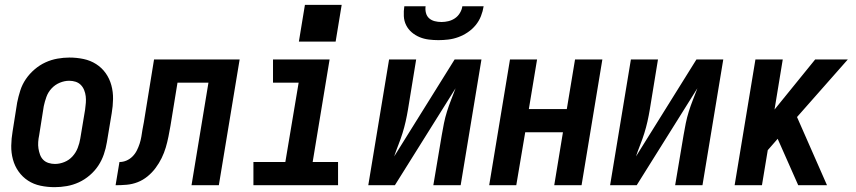

<svg xmlns="http://www.w3.org/2000/svg" viewBox="-20 -766 3540 794"><path d="M206 8Q176 8 147.5 2Q119 -4 96 -19Q73 -34 57 -56.5Q41 -79 33.5 -106.5Q26 -134 26.5 -163.5Q27 -193 32 -222L51 -342Q56 -367 64 -392Q72 -417 87 -439Q102 -461 123 -479Q144 -497 168 -508Q192 -519 217.5 -523.5Q243 -528 267 -528Q297 -528 325.5 -522Q354 -516 377.5 -501Q401 -486 417 -463.5Q433 -441 440.5 -413.5Q448 -386 447.5 -356.5Q447 -327 442 -298L422 -178Q418 -153 409.5 -128Q401 -103 386.5 -81Q372 -59 351 -41Q330 -23 306 -12Q282 -1 256.5 3.5Q231 8 206 8ZM207 -88Q227 -88 246.5 -96Q266 -104 280 -119.5Q294 -135 301.5 -154.5Q309 -174 312 -193L332 -313Q334 -327 335 -341Q336 -355 334.5 -368Q333 -381 328 -393.5Q323 -406 314 -415Q305 -424 292.5 -428Q280 -432 266 -432Q247 -432 227.5 -424Q208 -416 193.5 -400.5Q179 -385 172 -365.5Q165 -346 161 -327L142 -207Q139 -193 138 -179Q137 -165 139 -152Q141 -139 145.5 -126.5Q150 -114 159 -105Q168 -96 181 -92Q194 -88 207 -88Z M458 0 474 -96Q489 -96 503 -102Q517 -108 528 -119Q539 -130 546 -144Q553 -158 557.5 -172Q562 -186 564.5 -200.5Q567 -215 569 -229Q571 -237 572 -245Q573 -253 575 -261L617 -520H971L885 0H772L842 -424H714L685 -246Q681 -223 676.5 -200.5Q672 -178 665.5 -156Q659 -134 648.5 -112.5Q638 -91 623.5 -71.5Q609 -52 590 -36.5Q571 -21 549 -12.5Q527 -4 504 -2Q481 0 458 0Z M1028 0V-96H1160L1215 -424H1109V-520H1343L1273 -96H1378V0ZM1368 -594H1216L1241 -746H1393Z M1503 0 1589 -520H1701L1667 -312Q1663 -288 1657.5 -263.5Q1652 -239 1644.5 -215Q1637 -191 1627.5 -167Q1618 -143 1610 -119L1860 -520H1971L1885 0H1772L1807 -208Q1811 -232 1816 -256.5Q1821 -281 1828.5 -305Q1836 -329 1845.5 -353Q1855 -377 1864 -401L1613 0ZM1793 -600Q1773 -600 1753 -602.5Q1733 -605 1715 -612.5Q1697 -620 1682.5 -632.5Q1668 -645 1659.5 -662Q1651 -679 1650 -699.5Q1649 -720 1652 -740H1740Q1738 -726 1741.5 -712.5Q1745 -699 1754.5 -690.5Q1764 -682 1777.5 -678.5Q1791 -675 1806 -675Q1820 -675 1834.5 -678.5Q1849 -682 1861.5 -690.5Q1874 -699 1882 -712.5Q1890 -726 1892 -740H1980Q1977 -720 1969 -699.5Q1961 -679 1947 -662Q1933 -645 1914.5 -632.5Q1896 -620 1875.5 -612.5Q1855 -605 1834 -602.5Q1813 -600 1793 -600Z M2003 0 2089 -520H2201L2167 -315H2324L2358 -520H2471L2385 0H2272L2308 -219H2152L2115 0Z M2503 0 2589 -520H2701L2667 -312Q2663 -288 2657.5 -263.5Q2652 -239 2644.5 -215Q2637 -191 2627.5 -167Q2618 -143 2610 -119L2860 -520H2971L2885 0H2772L2807 -208Q2811 -232 2816 -256.5Q2821 -281 2828.5 -305Q2836 -329 2845.5 -353Q2855 -377 2864 -401L2613 0Z M3018 0 3104 -520H3217L3183 -313L3351 -520H3486L3276 -282L3400 0H3281L3196 -192L3155 -145L3131 0Z"/></svg>

Font: Iosevka SS04 Oblique
Style: Bold
Weight: 700
Italic angle: -9°
Monospace: yes
Designer: Belleve Invis
Foundry: Belleve Invis
Version: Version 19.0.0; ttfautohint (v1.8.4)